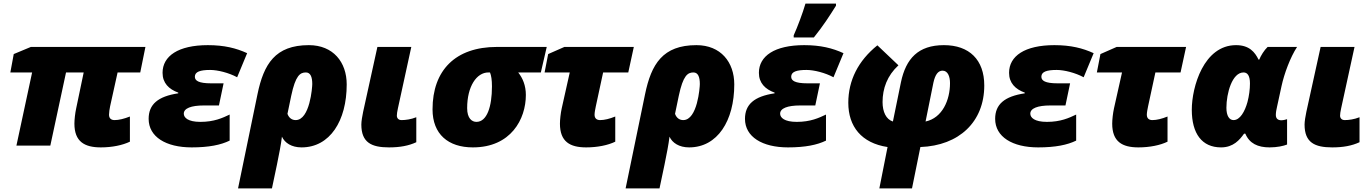

<svg xmlns="http://www.w3.org/2000/svg" viewBox="-20 -816 7689 1076"><path d="M545 10C608 10 666 -2 708 -22V-163C675 -150 646 -143 622 -143C605 -143 591 -151 591 -173C591 -186 594 -205 597 -220L639 -410H766L795 -553H153L57 -513L38 -410H160L72 0H262L350 -410H449L407 -209C401 -182 397 -145 397 -123C397 -22 454 10 545 10Z M1054 10C1151 10 1218 -4 1267 -28V-174C1227 -155 1180 -133 1103 -133C1033 -133 1010 -157 1010 -179C1010 -209 1051 -225 1123 -225H1207L1233 -349H1163C1093 -349 1072 -364 1072 -386C1072 -414 1102 -424 1158 -424C1200 -424 1263 -408 1309 -383L1365 -518C1304 -546 1237 -563 1145 -563C979 -563 891 -502 891 -408C891 -351 926 -316 979 -297V-293C865 -276 813 -231 813 -150C813 -49 910 10 1054 10Z M1314 240H1504L1532 107C1544 48 1555 -7 1560 -50C1576 -15 1614 10 1670 10C1829 10 1923 -139 1923 -343C1923 -468 1847 -563 1711 -563C1522 -563 1458 -457 1423 -288ZM1637 -143C1618 -143 1600 -153 1591 -178L1612 -279C1636 -393 1662 -410 1694 -410C1720 -410 1730 -385 1730 -345C1730 -328 1717 -143 1637 -143Z M2160 10C2221 10 2270 1 2313 -19V-159C2283 -147 2253 -143 2230 -143C2214 -143 2204 -153 2204 -168C2204 -178 2206 -190 2210 -209L2285 -553H2095L2015 -189C2010 -166 2005 -135 2005 -118C2005 -17 2062 10 2160 10Z M2630 10C2843 10 2927 -148 2927 -284C2927 -337 2909 -379 2884 -410H3011L3044 -553H2765C2532 -553 2404 -422 2404 -203C2404 -64 2492 10 2630 10ZM2650 -133C2625 -133 2598 -152 2598 -210C2598 -332 2651 -410 2717 -410H2726C2733 -393 2737 -368 2737 -332C2737 -218 2709 -133 2650 -133Z M3265 10C3328 10 3387 -2 3428 -22V-163C3396 -150 3367 -143 3343 -143C3326 -143 3312 -151 3312 -173C3312 -186 3316 -205 3319 -220L3360 -410H3501L3532 -553H3143L3052 -513L3032 -410H3173L3128 -209C3122 -182 3118 -145 3118 -123C3118 -22 3174 10 3265 10Z M3486 240H3676L3704 107C3716 48 3727 -7 3732 -50C3748 -15 3786 10 3842 10C4001 10 4095 -139 4095 -343C4095 -468 4019 -563 3883 -563C3694 -563 3630 -457 3595 -288ZM3809 -143C3790 -143 3772 -153 3763 -178L3784 -279C3808 -393 3834 -410 3866 -410C3892 -410 3902 -385 3902 -345C3902 -328 3889 -143 3809 -143Z M4428 -606H4541C4594 -672 4628 -725 4665 -784V-796H4494C4479 -744 4449 -664 4428 -618ZM4396 10C4493 10 4560 -4 4609 -28V-174C4569 -155 4522 -133 4445 -133C4375 -133 4352 -157 4352 -179C4352 -209 4393 -225 4465 -225H4549L4575 -349H4505C4435 -349 4414 -364 4414 -386C4414 -414 4444 -424 4500 -424C4542 -424 4605 -408 4651 -383L4707 -518C4646 -546 4579 -563 4487 -563C4321 -563 4233 -502 4233 -408C4233 -351 4268 -316 4321 -297V-293C4207 -276 4155 -231 4155 -150C4155 -49 4252 10 4396 10Z M4908 240H5091L5138 8C5355 0 5496 -133 5496 -337C5496 -481 5412 -563 5270 -563C5126 -563 5057 -488 5029 -355L4984 -135C4946 -147 4926 -189 4926 -244C4926 -320 4952 -392 5015 -450L4897 -562C4789 -475 4734 -365 4734 -240C4734 -107 4808 -14 4954 8ZM5167 -135 5211 -353C5221 -399 5238 -420 5262 -420C5292 -420 5304 -387 5304 -350C5304 -255 5261 -155 5167 -135Z M5798 10C5895 10 5962 -4 6011 -28V-174C5971 -155 5924 -133 5847 -133C5777 -133 5754 -157 5754 -179C5754 -209 5795 -225 5867 -225H5951L5977 -349H5907C5837 -349 5816 -364 5816 -386C5816 -414 5846 -424 5902 -424C5944 -424 6007 -408 6053 -383L6109 -518C6048 -546 5981 -563 5889 -563C5723 -563 5635 -502 5635 -408C5635 -351 5670 -316 5723 -297V-293C5609 -276 5557 -231 5557 -150C5557 -49 5654 10 5798 10Z M6360 10C6423 10 6482 -2 6523 -22V-163C6491 -150 6462 -143 6438 -143C6421 -143 6407 -151 6407 -173C6407 -186 6411 -205 6414 -220L6455 -410H6596L6627 -553H6238L6147 -513L6127 -410H6268L6223 -209C6217 -182 6213 -145 6213 -123C6213 -22 6269 10 6360 10Z M6823 10C6892 10 6927 -32 6952 -67H6959C6982 -12 7029 10 7095 10C7137 10 7173 2 7193 -6V-148C7187 -146 7172 -142 7161 -142C7142 -142 7130 -151 7130 -172C7130 -185 7133 -203 7137 -219L7162 -334C7177 -403 7211 -495 7249 -553H7084C7064 -534 7046 -504 7037 -482H7033C7013 -523 6982 -563 6907 -563C6726 -563 6659 -329 6659 -201C6659 -67 6716 10 6823 10ZM6893 -143C6869 -143 6853 -167 6853 -212C6853 -293 6885 -410 6949 -410C6971 -410 6985 -392 6985 -348C6985 -316 6980 -278 6971 -244C6956 -190 6929 -143 6893 -143Z M7446 10C7507 10 7556 1 7599 -19V-159C7569 -147 7539 -143 7516 -143C7500 -143 7490 -153 7490 -168C7490 -178 7492 -190 7496 -209L7571 -553H7381L7301 -189C7296 -166 7291 -135 7291 -118C7291 -17 7348 10 7446 10Z"/></svg>

Font: Noto Sans UI Black
Style: Italic
Weight: 900
Italic angle: -372°
Designer: Monotype Design Team
Foundry: Monotype Imaging Inc.
Version: Version 1.901